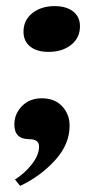

<svg xmlns="http://www.w3.org/2000/svg" viewBox="-20 -449 315 629"><path d="M108 31Q108 7 76 7Q27 7 27 -41Q27 -76 52 -101.5Q77 -127 117 -127Q159 -127 183.5 -101Q208 -75 208 -37Q208 24 160 76.5Q112 129 46 160L29 139Q60 120 84 89.5Q108 59 108 31ZM57 -345Q57 -383 86 -406Q115 -429 159 -429Q197 -429 219.5 -411.5Q242 -394 242 -363Q242 -325 213 -302Q184 -279 139 -279Q101 -279 79 -296.5Q57 -314 57 -345Z"/></svg>

Font: Unna
Style: Bold Italic
Weight: 700
Italic angle: -8.05°
Designer: Jorge de Buen Unna
Foundry: Omnibus-Type
Version: Version 2.008